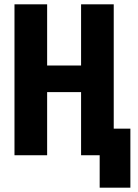

<svg xmlns="http://www.w3.org/2000/svg" viewBox="-20 -718 640 888"><path d="M441 0H355V-292H198V0H47V-698H198V-415H355V-698H506V-123H583V150H441Z"/></svg>

Font: Lilex
Style: Regular
Weight: 400
Monospace: yes
Designer: Mike Abbink, Paul van der Laan, Pieter van Rosmalen, Mikhael Khrustik
Foundry: Mikhael Khrustik
Version: Version 2.510